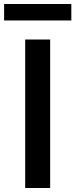

<svg xmlns="http://www.w3.org/2000/svg" viewBox="-38 -937 375 957"><path d="M212 -740V0H87.5V-740ZM317.5 -835H-17.5V-917H317.5Z"/></svg>

Font: 1883 Sans SemiBold
Style: Regular
Weight: 600
Designer: 1883 Sans project is a fork of Public Sans.
Version: Version 1.009